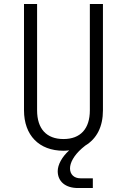

<svg xmlns="http://www.w3.org/2000/svg" viewBox="-20 -750 640 968"><path d="M373 198H448V149H386C353 149 333 129 333 99C333 71 352 34 393 -2L410 -16C468 -51 499 -111 499 -194V-730H433V-194C433 -101 386 -49 300 -49C214 -49 167 -101 167 -194V-730H101V-194C101 -68 177 10 300 10C308 10 321 9 329 8C292 41 271 81 271 113C271 165 310 198 373 198Z"/></svg>

Font: JetBrains Mono ExtraLight
Style: Regular
Weight: 240
Monospace: yes
Designer: Philipp Nurullin, Konstantin Bulenkov
Foundry: JetBrains
Version: Version 2.305